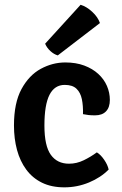

<svg xmlns="http://www.w3.org/2000/svg" viewBox="-20 -771 512 804"><path d="M327.5 -293Q328.5 -328 322.8 -355.8Q317 -383.5 300.2 -399.5Q283.5 -415.5 251 -415.5Q208.5 -415.5 187.2 -373.8Q166 -332 166 -245.5Q166 -160 192.8 -122.8Q219.5 -85.5 269 -85.5Q301 -85.5 330.8 -100Q360.5 -114.5 385.5 -133Q401.5 -123.5 416.2 -102Q431 -80.5 435 -61Q402 -27.5 352.8 -7Q303.5 13.5 249.5 13.5Q195.5 13.5 155.8 -6Q116 -25.5 90 -60.8Q64 -96 51.2 -143.2Q38.5 -190.5 38.5 -245.5Q38.5 -340 70 -398Q101.5 -456 150.8 -482.8Q200 -509.5 253.5 -509.5Q298 -509.5 332.8 -496.5Q367.5 -483.5 391.5 -461.5Q415.5 -439.5 427.8 -411.2Q440 -383 440 -352.5Q440 -321.5 424 -304.8Q408 -288 378 -288Q363 -288 351.2 -289.2Q339.5 -290.5 327.5 -293ZM317.5 -751Q342.5 -743.5 366.2 -721.5Q390 -699.5 398.5 -674.5L222 -539Q206 -543.5 191 -557.2Q176 -571 169 -588Z"/></svg>

Font: Signika Negative Light SemiBold
Style: Regular
Weight: 600
Version: Version 2.001